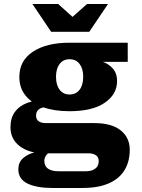

<svg xmlns="http://www.w3.org/2000/svg" viewBox="-20 -743 705 953"><path d="M239 190Q162 190 116.5 168Q71 146 71 97Q71 64 93 43.5Q115 23 150 13.5Q185 4 222 4L225 12Q217 18 211.5 25Q206 32 203 39.5Q200 47 200 55Q200 81 218 94Q236 107 271 107H405Q427 107 441.5 100.5Q456 94 463 83Q470 72 470 57Q470 37 456 27.5Q442 18 419 18H201Q125 18 78.5 -17Q32 -52 32 -112Q32 -157 53.5 -187Q75 -217 114.5 -232Q154 -247 206 -247L209 -211Q186 -211 172.5 -200Q159 -189 159 -170Q159 -150 172 -141Q185 -132 208 -132H448Q534 -132 579 -96Q624 -60 624 0Q624 60 597.5 102.5Q571 145 519 167.5Q467 190 389 190ZM325 -191Q249 -191 193 -211Q137 -231 106.5 -269Q76 -307 76 -361Q76 -442 143.5 -486.5Q211 -531 325 -531L490 -436Q516 -428 538.5 -404.5Q561 -381 561 -340Q561 -275 500 -233Q439 -191 325 -191ZM325 -274Q357 -274 375 -297.5Q393 -321 393 -362Q393 -402 375 -425.5Q357 -449 325 -449Q294 -449 276 -425.5Q258 -402 258 -362Q258 -321 276 -297.5Q294 -274 325 -274ZM490 -436 325 -531H614V-436ZM234 -585 141 -723H269L378 -625H301L412 -723H516L423 -585Z"/></svg>

Font: Montagu Slab 24pt
Style: Bold
Weight: 700
Designer: Florian Karsten
Foundry: Florian Karsten
Version: Version 1.000